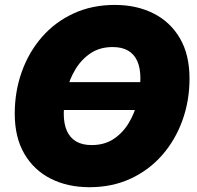

<svg xmlns="http://www.w3.org/2000/svg" viewBox="-20 -758 807 788"><path d="M643.1 -420.9 624.5 -306.6H178.7L197.3 -420.9ZM347.2 10.3Q257.3 10.3 188.2 -24.7Q119.1 -59.6 79.8 -127Q40.5 -194.3 40.5 -291.5Q40.5 -382.3 69.3 -463.1Q98.1 -543.9 151.9 -605.7Q205.6 -667.5 281.5 -702.6Q357.4 -737.8 451.2 -737.8Q540.5 -737.8 609.6 -703.1Q678.7 -668.5 718.3 -601.1Q757.8 -533.7 757.8 -435.5Q757.8 -344.2 728.5 -263.4Q699.2 -182.6 645.3 -121.1Q591.3 -59.6 515.9 -24.7Q440.4 10.3 347.2 10.3ZM356 -162.6Q408.7 -162.6 446.5 -187.7Q484.4 -212.9 508.8 -253.9Q533.2 -294.9 544.7 -342.8Q556.2 -390.6 556.2 -436.5Q556.2 -478.5 543.5 -507.1Q530.8 -535.6 505.6 -550.3Q480.5 -564.9 442.4 -564.9Q390.1 -564.9 352.3 -539.8Q314.5 -514.6 289.8 -473.9Q265.1 -433.1 253.4 -385.3Q241.7 -337.4 241.7 -291Q241.7 -249.5 254.6 -220.7Q267.6 -191.9 293 -177.2Q318.4 -162.6 356 -162.6Z"/></svg>

Font: Inter 20pt Black
Style: Italic
Weight: 900
Italic angle: -9.3988°
Version: Version 4.001;git-66647c0bb